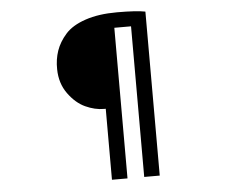

<svg xmlns="http://www.w3.org/2000/svg" viewBox="-56 -832 1111 950"><g transform="rotate(-5 500.0 -356.5)"><path d="M461.9 55.7V-296.9H453.1Q408.2 -296.9 361.3 -318.4Q314.5 -339.8 277.3 -391.1Q240.2 -442.4 239.3 -512.7Q238.3 -561.5 252.9 -604Q267.6 -646.5 301.3 -684.6Q335 -722.7 400.9 -745.1Q466.8 -767.6 558.6 -767.6Q655.3 -767.6 699.2 -758.8V55.7H622.1V-692.4H539.1V55.7Z"/></g></svg>

Font: Gen Shin Gothic Monospace Medium
Style: Regular
Weight: 500
Designer: [Source Han Sans]
Ryoko NISHIZUKA  (kana & ideographs); Paul D. Hunt (Latin, Greek & Cyrillic); Wenlong ZHANG  (bopomofo
Version: Version 1.002.20150607